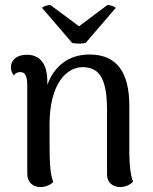

<svg xmlns="http://www.w3.org/2000/svg" viewBox="-20 -743 617 775"><path d="M326 -570 447 -711C444 -717 423 -723 414 -723L299 -637L183 -723C174 -723 152 -717 150 -711L271 -570C283 -566 314 -566 326 -570ZM502 -120V-316C502 -452 451 -523 341 -523C259 -523 199 -478 171 -400V-414C171 -486 141 -522 88 -522C48 -522 24 -501 24 -471C24 -459 28 -449 36 -438C42 -450 55 -452 62 -452C81 -452 89 -438 90 -401V-42C90 -8 112 12 143 12C168 12 187 0 195 -8C180 -49 180 -85 180 -240C180 -407 250 -472 314 -472C388 -472 411 -413 412 -304V-38C412 -7 435 12 465 12C488 12 505 2 517 -9C505 -41 503 -86 502 -120Z"/></svg>

Font: Arima Koshi Medium
Style: Regular
Weight: 500
Designer: Joana Correia and Natanael Gama
Foundry: NDISCOVER
Version: Version 1.019;PS 001.019;hotconv 1.0.88;makeotf.lib2.5.64775